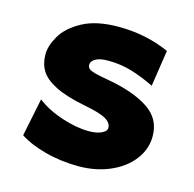

<svg xmlns="http://www.w3.org/2000/svg" viewBox="-83 -592 694 688"><g transform="rotate(15 264.0 -248.0)"><path d="M271 -380.9Q238.8 -380.9 223.6 -371.3Q208.5 -361.8 208.5 -350.1Q208.5 -340.8 214.4 -335.2Q220.2 -329.6 238 -324.7Q255.9 -319.8 293 -313.5Q386.2 -296.4 440.4 -260.7Q494.6 -225.1 494.6 -160.2Q494.6 -112.3 464.4 -72.8Q434.1 -33.2 381.6 -10.5Q329.1 12.2 266.1 12.2Q199.7 12.2 140.6 -3.7Q81.5 -19.5 45.4 -43.9L74.2 -184.6Q111.8 -155.3 167 -137Q222.2 -118.7 268.6 -118.7Q296.9 -118.7 315.2 -127.2Q333.5 -135.7 333.5 -147.9Q333.5 -166.5 312 -179.4Q290.5 -192.4 231.9 -203.6Q159.2 -217.8 118.7 -238.5Q78.1 -259.3 62.7 -285.2Q47.4 -311 47.4 -345.2Q47.4 -376 69.1 -413.8Q90.8 -451.7 142.1 -479.7Q193.4 -507.8 275.9 -507.8Q378.4 -507.8 464.8 -468.8L444.3 -334.5Q403.3 -354.5 361.3 -367.7Q319.3 -380.9 271 -380.9Z"/></g></svg>

Font: Lesson One Extra
Style: Regular
Weight: 800
Designer: But Ko, Victor Gaultney, Annie Olsen, Julie Remington, Don Collingsworth, Eric Hays, Becca Hirsbrunner
Version: Version 1.100